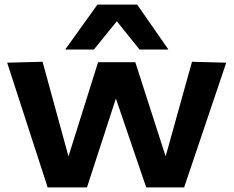

<svg xmlns="http://www.w3.org/2000/svg" viewBox="-20 -810 1010 830"><path d="M186 0 11 -539 164 -543 276 -134 404 -541H565L696 -134L810 -543L958 -539L776 0H612L481 -384L356 0ZM262 -596 401 -790H573L708 -596H583L485 -718L386 -596Z"/></svg>

Font: Georama Extended SemiBold
Style: Regular
Weight: 600
Width: 7
Designer: Jean-Baptiste Levee
Foundry: Production Type
Version: Version 1.000